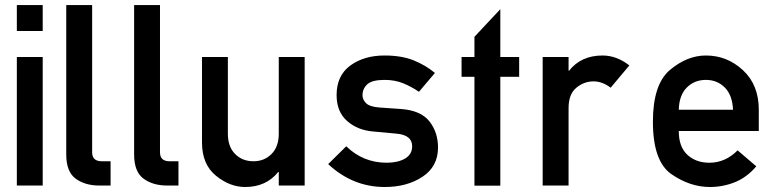

<svg xmlns="http://www.w3.org/2000/svg" viewBox="-20 -731 3058 757"><path d="M46.4 0.5V-506.3H148.4V0.5ZM46.4 -608.9V-710.9H148.4V-608.9Z M241.2 -122.1V-710.9H343.3V-130.4Q343.3 -95.2 381.3 -95.2H416V0.5H371.1Q315.4 0.5 278.3 -26.6Q241.2 -53.7 241.2 -122.1Z M508.8 -122.1V-710.9H610.8V-130.4Q610.8 -95.2 648.9 -95.2H683.6V0.5H638.7Q583 0.5 545.9 -26.6Q508.8 -53.7 508.8 -122.1Z M776.4 -169.4V-506.3H878.4V-204.1Q878.4 -152.3 907 -123.8Q935.5 -95.2 979.5 -95.2Q1022 -95.2 1050.5 -123.8Q1079.1 -152.3 1079.1 -204.1V-506.3H1181.2V0.5H1079.1V-53.2H1077.1Q1029.8 6.3 946.3 6.3Q886.2 6.3 831.3 -38.3Q776.4 -83 776.4 -169.4Z M1273.9 -84 1345.2 -154.3Q1411.6 -89.4 1504.9 -89.4Q1548.3 -89.4 1576.7 -105.7Q1605 -122.1 1605 -154.3Q1605 -198.7 1543 -204.1L1453.1 -212.4Q1390.1 -217.3 1348.6 -253.9Q1307.1 -290.5 1307.1 -356Q1307.1 -433.1 1361.3 -472.7Q1415.5 -512.2 1496.1 -512.2Q1562.5 -512.2 1609.9 -493.4Q1657.2 -474.6 1694.8 -443.4L1631.8 -369.1Q1601.6 -389.6 1569.3 -402.8Q1537.1 -416 1496.1 -416Q1447.3 -416 1428.2 -398.7Q1409.2 -381.3 1409.2 -355Q1409.2 -338.4 1423.3 -324.2Q1437.5 -310.1 1476.1 -307.1L1560.1 -301.3Q1638.7 -295.9 1672.9 -252.7Q1707 -209.5 1707 -149.4Q1707 -74.7 1646 -34.2Q1585 6.3 1497.1 6.3Q1370.6 6.3 1273.9 -84Z M1850.6 1V-428.2H1799.8V-506.3H1850.6V-585.9L1952.6 -694.8V-506.3H2026.9V-428.2H1952.6V1Z M2119.6 0.5V-506.3H2221.7V-452.1H2223.6Q2271 -512.2 2355.5 -512.2Q2411.1 -512.2 2461.4 -473.1L2387.7 -385.3Q2354.5 -410.2 2320.3 -410.2Q2282.7 -410.2 2252.2 -385Q2221.7 -359.9 2221.7 -304.2V0.5Z M2971.7 -214.4H2656.2Q2656.2 -151.9 2690.2 -120.6Q2724.1 -89.4 2776.9 -89.4Q2839.8 -89.4 2888.2 -138.2L2961.9 -75.2Q2924.3 -31.2 2877.2 -12.5Q2830.1 6.3 2778.8 6.3Q2700.7 6.3 2627.4 -44.2Q2554.2 -94.7 2554.2 -251Q2554.2 -398.9 2621.8 -455.6Q2689.5 -512.2 2763.2 -512.2Q2846.7 -512.2 2909.2 -454.3Q2971.7 -396.5 2971.7 -298.3ZM2656.2 -298.3H2870.1Q2867.7 -355.5 2837.9 -385.7Q2808.1 -416 2763.2 -416Q2717.8 -416 2687.7 -385.7Q2657.7 -355.5 2656.2 -298.3Z"/></svg>

Font: Alte DIN 1451 Mittelschrift
Style: Regular
Weight: 400
Designer: Peter Wiegel
Foundry: Peter Wiegel
Version: Version 1.002 September 20, 2019